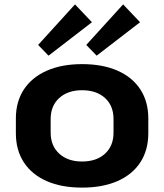

<svg xmlns="http://www.w3.org/2000/svg" viewBox="-20 -841 744 871"><path d="M352.1 10.1Q259.1 10.1 191.8 -19.5Q124.4 -49.1 88.2 -104.5Q52 -159.9 52 -236.6V-303.4Q52 -380.1 88.4 -435.3Q124.9 -490.4 192.3 -520.3Q259.6 -550.1 352.1 -550.1Q445.6 -550.1 513 -520.5Q580.4 -490.9 616.6 -435.5Q652.8 -380.1 652.8 -303.4V-236.6Q652.8 -159.9 616.6 -104.5Q580.4 -49.1 513 -19.5Q445.6 10.1 352.1 10.1ZM352.1 -108.3Q417.6 -108.3 456.3 -143.7Q495 -179.2 495 -239.2V-300.8Q495 -361.3 456.3 -396.5Q417.6 -431.7 352.1 -431.7Q287.7 -431.7 248.7 -396.3Q209.8 -360.8 209.8 -300.8V-239.2Q209.8 -179.7 248.7 -144Q287.7 -108.3 352.1 -108.3ZM397.2 -740.2 200.2 -588.5 153 -637.2 320.2 -821.1ZM615.4 -740.2 418.5 -588.5 371.3 -637.2 538.5 -821.1Z"/></svg>

Font: Pathway Extreme 8pt Thin
Style: Regular
Weight: 100
Designer: Eduardo Rodriguez Tunni
Foundry: Eduardo Rodriguez Tunni
Version: Version 1.000